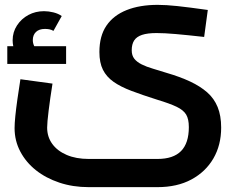

<svg xmlns="http://www.w3.org/2000/svg" viewBox="-20 -522 990 790"><path d="M345 248Q280 248 224.5 229.5Q169 211 128 178.5Q87 146 63.5 101.5Q40 57 40 5Q40 -14 43 -44Q46 -74 51.5 -113Q57 -152 64 -196L196 -178Q186 -115 180 -66Q174 -17 174 3Q174 41 195 70Q216 99 254.5 115.5Q293 132 345 132H628Q693 132 725 99.5Q757 67 757 1Q757 -32 746 -50.5Q735 -69 707 -82.5Q679 -96 626 -112Q566 -131 521 -148Q476 -165 447 -185.5Q418 -206 403.5 -235Q389 -264 389 -308Q389 -374 418 -416.5Q447 -459 501 -480.5Q555 -502 629 -502Q663 -502 710 -497Q757 -492 835 -481L820 -370Q748 -378 702 -382Q656 -386 624 -386Q587 -386 564.5 -378.5Q542 -371 532 -355.5Q522 -340 522 -315Q522 -294 532.5 -280.5Q543 -267 563 -257Q583 -247 609 -239.5Q635 -232 666 -222Q721 -206 762.5 -186.5Q804 -167 832.5 -142Q861 -117 875.5 -81.5Q890 -46 890 3Q890 75 858 130Q826 185 767.5 216.5Q709 248 628 248ZM71 -267Q52 -290 42 -311Q32 -332 32 -356Q32 -390 50 -417.5Q68 -445 97 -460.5Q126 -476 161 -476Q180 -476 200 -471Q220 -466 234 -456L200 -395Q191 -400 182.5 -401.5Q174 -403 165 -403Q141 -403 128 -390.5Q115 -378 115 -357Q115 -345 120 -334Q125 -323 135 -310ZM10 -259V-332H252V-259Z"/></svg>

Font: Cairo Play
Style: Bold
Weight: 700
Version: Version 3.119